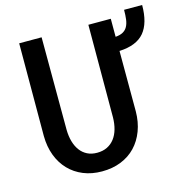

<svg xmlns="http://www.w3.org/2000/svg" viewBox="-109 -840 923 953"><g transform="rotate(-15 352.5 -363.5)"><path d="M537.1 -710.9V-618.2Q560.5 -620.1 575.2 -628.2Q589.8 -636.2 598.1 -650.9Q606.4 -665.5 609.4 -687Q612.3 -708.5 612.3 -736.8H705.1Q705.1 -643.6 665.3 -596.4Q625.5 -549.3 537.6 -545.4L538.1 -234.9Q537.6 -180.2 520.5 -135Q503.4 -89.8 472.7 -57.6Q441.9 -25.4 398.2 -7.8Q354.5 9.8 300.3 9.8Q247.6 9.8 204.6 -7.8Q161.6 -25.4 130.9 -57.4Q100.1 -89.4 83 -134.5Q65.9 -179.7 65.4 -234.9L66.4 -710.9H181.6L182.6 -234.9Q183.1 -202.1 190.9 -174.8Q198.7 -147.5 213.4 -127.7Q228 -107.9 249.8 -96.9Q271.5 -85.9 300.3 -85.9Q329.6 -85.9 352.1 -96.9Q374.5 -107.9 389.6 -127.7Q404.8 -147.5 412.6 -174.8Q420.4 -202.1 420.9 -234.9L421.9 -710.9Z"/></g></svg>

Font: Roboto Mono
Style: Regular
Weight: 500
Designer: Google
Version: Version 2.000986; 2015; ttfautohint (v1.3)